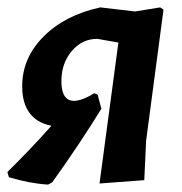

<svg xmlns="http://www.w3.org/2000/svg" viewBox="-23 -492 492 519"><path d="M107 7Q57 4 1 -13L-3 -27Q59 -88 116 -152Q37 -168 37 -259Q37 -335 94.5 -393Q152 -451 248 -472L342 -461L410 -472L419 -466L372 -112L367 -5L246 4L297 -377L240 -387Q199 -387 171 -354Q143 -321 143 -273Q143 -186 232 -240L241 -236L251 -198Q190 -99 118 1Z"/></svg>

Font: Alegreya Sans SC
Style: Bold Italic
Weight: 700
Italic angle: -7°
Designer: Juan Pablo del Peral
Foundry: Huerta Tipografica
Version: Version 2.007